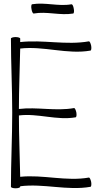

<svg xmlns="http://www.w3.org/2000/svg" viewBox="-20 -1008 545 1036"><path d="M162 -935C232 -948 304 -923 375 -935C379 -936 381 -948 378 -961C376 -975 371 -985 366 -985C296 -972 224 -997 153 -985C149 -984 147 -972 150 -959C152 -945 157 -935 162 -935ZM39 -800C39 -667 46 -533 46 -400C46 -267 39 -133 39 0C39 4 50 8 64 8C78 8 89 4 89 0V-3C215 -19 343 22 468 0C473 -1 474 -13 472 -26C469 -40 464 -50 460 -50C337 -28 212 -67 89 -54C87 -164 82 -274 82 -385C183 -398 287 -357 388 -375C393 -376 394 -388 392 -401C389 -415 384 -425 380 -425C281 -407 180 -432 82 -420C82 -529 87 -637 89 -746C215 -761 343 -713 468 -735C473 -736 474 -748 472 -761C469 -775 464 -785 460 -785C337 -763 212 -795 89 -781C89 -787 89 -794 89 -800C89 -804 78 -808 64 -808C50 -808 39 -804 39 -800Z"/></svg>

Font: Nupuram Condensed Thin
Style: Regular
Weight: 100
Width: 3
Designer: Santhosh Thottingal (santhosh.thottingal@gmail.com)
Foundry: SMC
Version: Version 1.000